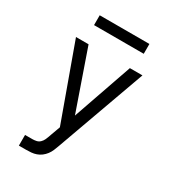

<svg xmlns="http://www.w3.org/2000/svg" viewBox="-217 -1035 1034 1151"><g transform="rotate(30 300.0 -459.5)"><path d="M99 0V-74H148Q163 -74 177 -77Q191 -80 201.5 -90Q212 -100 218 -113Q224 -126 229 -140V-141L257 -218L70 -735H157L300 -324L443 -735H530L307 -116Q301 -99 294 -82.5Q287 -66 276 -51.5Q265 -37 250.5 -26Q236 -15 219 -9Q202 -3 184 -1.5Q166 0 148 0ZM472 -851H128V-919H472Z"/></g></svg>

Font: Nova Nerd Font
Style: Regular
Weight: 400
Designer: Belleve Invis
Foundry: Belleve Invis
Version: Version 24.1.4; ttfautohint (v1.8.4);Nerd Fonts 3.1.1